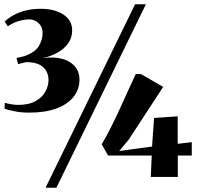

<svg xmlns="http://www.w3.org/2000/svg" viewBox="-20 -835 928 906"><path d="M117.5 -303.5Q79 -303.5 47 -310.2Q15 -317 1.5 -322L2.5 -350Q15.5 -346 33.2 -343Q51 -340 64.5 -340Q117 -340 149 -358.5Q181 -377 195 -404.2Q209 -431.5 209 -457.5Q209 -478 200 -497Q191 -516 168.5 -528.8Q146 -541.5 103 -542Q99 -541 93 -539.5Q87 -538 79.8 -536.2Q72.5 -534.5 65 -532.5L58 -561.5Q69 -564 81 -566.5Q93 -569 101.5 -572.5Q146.5 -589.5 163.8 -618.5Q181 -647.5 181 -678.5Q181 -701 171 -715.2Q161 -729.5 146.2 -736.8Q131.5 -744 118 -743.5Q92 -743 66.2 -735Q40.5 -727 17 -711L2 -733.5Q20.5 -750.5 45 -764Q69.5 -777.5 101.5 -785.5Q133.5 -793.5 173.5 -793.5Q217 -793.5 250.2 -781Q283.5 -768.5 302 -746.2Q320.5 -724 320.5 -692.5Q320.5 -656.5 301.5 -630.2Q282.5 -604 251 -586.5Q219.5 -569 182 -560.5Q233.5 -568 272.2 -557.8Q311 -547.5 333 -522.2Q355 -497 355 -459Q355 -413 327 -377.8Q299 -342.5 246 -323Q193 -303.5 117.5 -303.5ZM617.5 -815H668.5L246 51H195ZM691.5 0 696 -101H490L460 -154Q481.5 -190.5 503.5 -234.2Q525.5 -278 546.2 -323.2Q567 -368.5 586 -410.8Q605 -453 620.5 -485.5H645L750 -425L587 -175.5L542.5 -122.5L697.5 -143.5L707 -278.5L818.5 -286V-156.5L885 -164V-101H819V0Z"/></svg>

Font: Merriweather 144pt ExtraBold
Style: Regular
Weight: 800
Version: Version 2.100